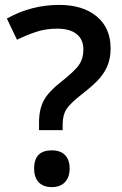

<svg xmlns="http://www.w3.org/2000/svg" viewBox="-20 -744 493 778"><path d="M138.2 -216.8V-248Q138.2 -301.8 157.7 -337.4Q177.2 -373 226.1 -411.1Q284.2 -457 301 -482.4Q317.9 -507.8 317.9 -543Q317.9 -584 290.5 -606Q263.2 -627.9 211.9 -627.9Q165.5 -627.9 126 -614.7Q86.4 -601.6 48.8 -583L7.8 -668.9Q106.9 -724.1 220.2 -724.1Q315.9 -724.1 372.1 -677.2Q428.2 -630.4 428.2 -547.9Q428.2 -511.2 417.5 -482.7Q406.7 -454.1 385 -428.2Q363.3 -402.3 310.1 -360.8Q264.6 -325.2 249.3 -301.8Q233.9 -278.3 233.9 -238.8V-216.8ZM118.2 -61Q118.2 -134.8 189.9 -134.8Q225.1 -134.8 243.7 -115.5Q262.2 -96.2 262.2 -61Q262.2 -26.4 243.4 -6.1Q224.6 14.2 189.9 14.2Q155.3 14.2 136.7 -5.6Q118.2 -25.4 118.2 -61Z"/></svg>

Font: f1_46825          
Style: Regular
Weight: 600
Foundry: Ascender Corporation
Version: Version 1.10